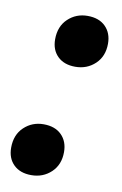

<svg xmlns="http://www.w3.org/2000/svg" viewBox="-91 -586 410 643"><g transform="rotate(10 114.5 -265.0)"><path d="M143 -369Q105 -369 83 -390.5Q61 -412 61 -448Q61 -492 88.5 -518Q116 -544 155 -544Q194 -544 216 -522Q238 -500 238 -464Q238 -421 210.5 -395Q183 -369 143 -369ZM61 14Q23 14 1 -7.5Q-21 -29 -21 -65Q-21 -109 6.5 -135Q34 -161 73 -161Q112 -161 134 -139Q156 -117 156 -81Q156 -38 128.5 -12Q101 14 61 14Z"/></g></svg>

Font: Radio Canada Big
Style: Bold Italic
Weight: 700
Italic angle: -12°
Designer: Étienne Aubert Bonn
Foundry: Coppers and Brasses
Version: Version 1.001